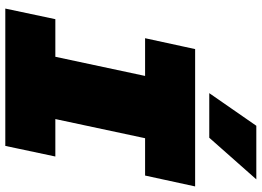

<svg xmlns="http://www.w3.org/2000/svg" viewBox="-148 -814 963 706"><g transform="rotate(90 333.0 -461.5)"><path d="M150 0 299 -698H528L379 0ZM161 -698H666L626 -514H121ZM51 -184H556L517 0H12ZM323 -750 443 -923H640L487 -750Z"/></g></svg>

Font: Azeret Mono Thin Black
Style: Italic
Weight: 900
Italic angle: -12°
Version: Version 1.002